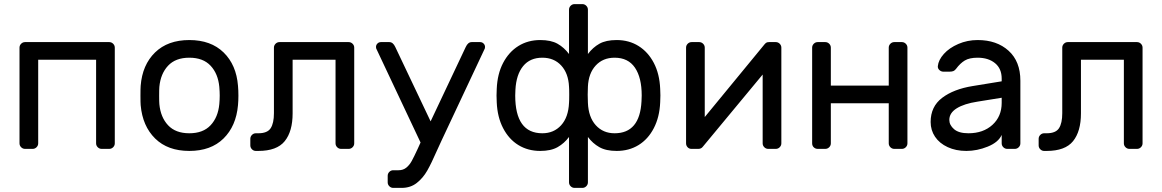

<svg xmlns="http://www.w3.org/2000/svg" viewBox="-20 -725 5659 935"><path d="M539 -493V-27Q539 -16 531 -8Q523 0 512 0H475Q464 0 456 -8Q448 -16 448 -27V-434H166V-27Q166 -16 158 -8Q150 0 139 0H102Q91 0 83 -8Q75 -16 75 -27V-493Q75 -504 83 -512Q91 -520 102 -520H512Q523 -520 531 -512Q539 -504 539 -493Z M1141 -259Q1141 -235 1139 -213Q1130 -111 1068.5 -50.5Q1007 10 902 10Q797 10 735.5 -50.5Q674 -111 665 -213Q664 -224 664 -259Q664 -296 665 -307Q673 -409 735 -469.5Q797 -530 902 -530Q1007 -530 1069 -469.5Q1131 -409 1139 -307Q1141 -285 1141 -259ZM902 -444Q835 -444 798.5 -405Q762 -366 756 -302Q755 -290 755 -259Q755 -229 756 -218Q762 -154 798.5 -115Q835 -76 902 -76Q969 -76 1005.5 -115Q1042 -154 1048 -218Q1050 -240 1050 -259Q1050 -278 1048 -302Q1042 -366 1005.5 -405Q969 -444 902 -444Z M1678 -520Q1689 -520 1697 -512Q1705 -504 1705 -493V-27Q1705 -16 1697 -8Q1689 0 1678 0H1641Q1630 0 1622 -8Q1614 -16 1614 -27V-434H1405V-173Q1405 -85 1366.5 -37.5Q1328 10 1238 10H1226Q1215 10 1207 2Q1199 -6 1199 -17V-49Q1199 -60 1207 -68Q1215 -76 1226 -76H1238Q1282 -76 1298 -100.5Q1314 -125 1314 -174V-493Q1314 -504 1322 -512Q1330 -520 1341 -520Z M1811 -496Q1811 -506 1818 -513Q1825 -520 1835 -520H1876Q1894 -520 1905 -496L2077 -134L2248 -496Q2259 -520 2277 -520H2318Q2328 -520 2335 -513Q2342 -506 2342 -496Q2342 -492 2341 -489L2130 -40Q2122 -24 2108 8Q2081 70 2060.5 106Q2040 142 2009.5 166Q1979 190 1936 190H1895Q1884 190 1876 182Q1868 174 1868 163V131Q1868 120 1876 112Q1884 104 1895 104H1921Q1943 104 1958.5 91.5Q1974 79 1985 59Q1996 39 2014 0L2028 -31L1812 -489Q1811 -492 1811 -496Z M2398 -260 2399 -292Q2402 -365 2430 -418.5Q2458 -472 2504.5 -501Q2551 -530 2611 -530Q2663 -530 2695 -512Q2727 -494 2751 -462V-678Q2751 -689 2759 -697Q2767 -705 2778 -705H2816Q2827 -705 2835 -697Q2843 -689 2843 -678V-462Q2867 -494 2899 -512Q2931 -530 2983 -530Q3043 -530 3089.5 -501Q3136 -472 3164 -418.5Q3192 -365 3195 -292Q3196 -282 3196 -260Q3196 -237 3195 -227Q3192 -155 3164 -101Q3136 -47 3089.5 -18.5Q3043 10 2983 10Q2931 10 2898.5 -8.5Q2866 -27 2843 -58V163Q2843 174 2835 182Q2827 190 2816 190H2778Q2767 190 2759 182Q2751 174 2751 163V-58Q2728 -27 2695.5 -8.5Q2663 10 2611 10Q2551 10 2504.5 -18.5Q2458 -47 2430 -101Q2402 -155 2399 -227ZM2490 -288 2489 -260Q2489 -76 2621 -76Q2677 -76 2712.5 -115Q2748 -154 2751 -224Q2752 -234 2752 -264Q2752 -293 2751 -303Q2748 -368 2713 -406Q2678 -444 2621 -444Q2561 -444 2527.5 -403Q2494 -362 2490 -288ZM2973 -76Q3096 -76 3104 -232Q3105 -242 3105 -260Q3105 -347 3072 -395.5Q3039 -444 2973 -444Q2916 -444 2881 -406Q2846 -368 2843 -303L2842 -264L2843 -224Q2846 -154 2881.5 -115Q2917 -76 2973 -76Z M3694 -27V-362L3403 -11Q3395 0 3381 0H3347Q3336 0 3328.5 -8Q3321 -16 3321 -27V-493Q3321 -504 3329 -512Q3337 -520 3348 -520H3385Q3396 -520 3404 -512Q3412 -504 3412 -493V-155L3703 -509Q3708 -515 3712.5 -517.5Q3717 -520 3725 -520H3758Q3769 -520 3777 -512Q3785 -504 3785 -493V-27Q3785 -16 3777 -8Q3769 0 3758 0H3721Q3710 0 3702 -8Q3694 -16 3694 -27Z M4399 -493V-27Q4399 -16 4391 -8Q4383 0 4372 0H4335Q4324 0 4316 -8Q4308 -16 4308 -27V-222H4026V-27Q4026 -16 4018 -8Q4010 0 3999 0H3962Q3951 0 3943 -7.5Q3935 -15 3935 -27V-493Q3935 -504 3943 -512Q3951 -520 3962 -520H3999Q4010 -520 4018 -512Q4026 -504 4026 -493V-308H4308V-493Q4308 -504 4316 -512Q4324 -520 4335 -520H4372Q4383 -520 4391 -512Q4399 -504 4399 -493Z M4858 -329V-342Q4858 -391 4825.5 -417.5Q4793 -444 4741 -444Q4701 -444 4678.5 -430.5Q4656 -417 4636 -390Q4630 -382 4623 -379Q4616 -376 4604 -376H4574Q4563 -376 4554.5 -384Q4546 -392 4547 -403Q4550 -433 4576.5 -462.5Q4603 -492 4647 -511Q4691 -530 4741 -530Q4834 -530 4891.5 -478Q4949 -426 4949 -332V-27Q4949 -16 4941 -8Q4933 0 4922 0H4885Q4874 0 4866 -8Q4858 -16 4858 -27V-68Q4842 -32 4790 -11Q4738 10 4686 10Q4635 10 4595 -8.5Q4555 -27 4533.5 -59Q4512 -91 4512 -131Q4512 -206 4568 -248.5Q4624 -291 4717 -306ZM4858 -249 4740 -230Q4675 -220 4639 -197.5Q4603 -175 4603 -141Q4603 -116 4626 -96Q4649 -76 4696 -76Q4768 -76 4813 -117Q4858 -158 4858 -224Z M5517 -520Q5528 -520 5536 -512Q5544 -504 5544 -493V-27Q5544 -16 5536 -8Q5528 0 5517 0H5480Q5469 0 5461 -8Q5453 -16 5453 -27V-434H5244V-173Q5244 -85 5205.5 -37.5Q5167 10 5077 10H5065Q5054 10 5046 2Q5038 -6 5038 -17V-49Q5038 -60 5046 -68Q5054 -76 5065 -76H5077Q5121 -76 5137 -100.5Q5153 -125 5153 -174V-493Q5153 -504 5161 -512Q5169 -520 5180 -520Z"/></svg>

Font: Contemporary
Style: Regular
Weight: 400
Designer: Victor Tran
Foundry: Victor Tran
Version: Version 1.100